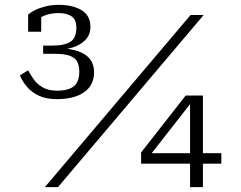

<svg xmlns="http://www.w3.org/2000/svg" viewBox="-20 -772 996 792"><path d="M215 -398Q179 -398 155.5 -412Q132 -426 118.5 -445.5Q105 -465 96 -482L62 -461Q73 -435 92.5 -412.5Q112 -390 142 -376.5Q172 -363 216 -363Q260 -363 294.5 -375Q329 -387 348.5 -412Q368 -437 368 -475Q368 -505 352.5 -526.5Q337 -548 304 -560Q271 -572 218 -573L208 -565Q246 -566 279 -576Q312 -586 332.5 -607.5Q353 -629 353 -661Q353 -708 316.5 -730Q280 -752 222 -752Q192 -752 167 -745.5Q142 -739 124 -730Q106 -721 96 -712V-641H150V-710Q142 -709 137 -705Q132 -701 128.5 -695Q125 -689 122 -682Q138 -697 163 -707.5Q188 -718 221 -718Q256 -718 275.5 -704.5Q295 -691 295 -658Q295 -616 271 -600Q247 -584 197 -584H158V-550H204Q246 -550 268 -542Q290 -534 298.5 -517.5Q307 -501 307 -476Q307 -435 285 -416.5Q263 -398 215 -398ZM766 -710H820L219 0H165ZM562 -97V-143L746 -378H781L773 -354L583 -111L588 -140H893V-97ZM817 0H764V-360L767 -378H817Z"/></svg>

Font: Roboto Serif 20pt ExtraLight
Style: Regular
Weight: 250
Version: Version 1.008